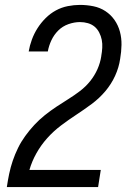

<svg xmlns="http://www.w3.org/2000/svg" viewBox="-20 -763 540 783"><path d="M8 0V-1Q12 -28 17.5 -54.5Q23 -81 32 -107.5Q41 -134 53.5 -159.5Q66 -185 83 -208.5Q100 -232 120 -253.5Q140 -275 162.5 -293Q185 -311 209 -327Q233 -343 258 -358.5Q283 -374 306.5 -392Q330 -410 348 -432.5Q366 -455 377.5 -481Q389 -507 393 -534V-535Q396 -551 397 -568Q398 -585 395 -600.5Q392 -616 384.5 -630.5Q377 -645 365.5 -654.5Q354 -664 338.5 -668.5Q323 -673 306 -673Q283 -673 259 -664.5Q235 -656 217.5 -638.5Q200 -621 189.5 -598.5Q179 -576 175 -553H97Q101 -577 110 -601.5Q119 -626 133 -648Q147 -670 166 -689Q185 -708 208 -720.5Q231 -733 256.5 -738Q282 -743 306 -743Q334 -743 361 -737.5Q388 -732 410 -717.5Q432 -703 447 -681.5Q462 -660 469 -634Q476 -608 475.5 -580Q475 -552 470 -523Q465 -488 449.5 -454Q434 -420 409.5 -391Q385 -362 354 -339Q323 -316 291 -295Q259 -274 228.5 -251Q198 -228 172.5 -199.5Q147 -171 128.5 -138Q110 -105 100 -70H391L380 0Z"/></svg>

Font: Iosevka SS18
Style: Italic
Weight: 400
Italic angle: -9°
Monospace: yes
Designer: Belleve Invis
Foundry: Belleve Invis
Version: Version 25.1.1; ttfautohint (v1.8.4)